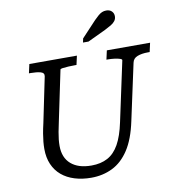

<svg xmlns="http://www.w3.org/2000/svg" viewBox="-100 -1032 1038 1137"><g transform="rotate(-10 419.0 -463.0)"><path d="M224 -340Q217 -308 212.5 -283.5Q208 -259 206 -239.5Q204 -220 204 -201Q204 -166 215 -138.5Q226 -111 248 -92Q270 -73 300.5 -63.5Q331 -54 371 -54Q427 -54 468 -76Q509 -98 536.5 -147Q564 -196 581 -277L658 -636Q660 -642 647 -646.5Q634 -651 614 -653.5Q594 -656 575 -656H566L578 -710H838L826 -656H815Q778 -656 752 -646Q726 -636 721 -610L648 -272Q626 -167 584.5 -103.5Q543 -40 485 -11.5Q427 17 357 17Q303 17 257.5 3Q212 -11 179.5 -38.5Q147 -66 129.5 -106.5Q112 -147 112 -199Q112 -220 114 -241.5Q116 -263 120.5 -290Q125 -317 133 -351L189 -622Q193 -643 170 -649.5Q147 -656 111 -656H100L112 -710H398L386 -656H377Q358 -656 337.5 -655Q317 -654 303 -652Q289 -650 288 -646ZM541 -899Q555 -913 566.5 -923Q578 -933 589.5 -938Q601 -943 615 -943Q636 -943 648 -931Q660 -919 660 -901Q660 -885 651 -873Q642 -861 626 -851.5Q610 -842 588 -831L480 -780H447L452 -804Z"/></g></svg>

Font: Roboto Serif
Style: Italic
Weight: 400
Italic angle: -10°
Designer: Greg Gazdowicz
Foundry: Commercial Type
Version: Version 1.008